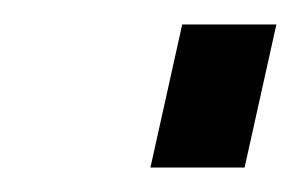

<svg xmlns="http://www.w3.org/2000/svg" viewBox="-20 -382 246 157"><path d="M103 -245 129 -362H206L180 -245Z"/></svg>

Font: Titillium Web
Style: Italic
Weight: 400
Italic angle: -13°
Version: Version 1.002;PS 57.000;hotconv 1.0.70;makeotf.lib2.5.55311